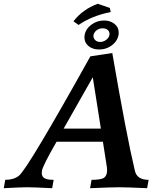

<svg xmlns="http://www.w3.org/2000/svg" viewBox="-75 -989 844 1009"><path d="M698.2 0Q590.8 -4.9 551.8 -4.9Q512.2 -4.9 398.4 0L406.2 -43.9Q457 -43.9 472.4 -55.4Q487.8 -66.9 487.8 -94.2Q487.8 -106.4 484.4 -125.5L465.8 -244.1H222.2Q150.9 -120.6 145.5 -91.8L144.5 -79.1Q144.5 -60.5 159.2 -52.2Q173.8 -43.9 207 -43.9L199.2 0Q102.5 -4.9 66.4 -4.9Q34.7 -4.9 -55.2 0L-47.4 -43.9Q-2 -43.9 24.9 -65.9Q72.3 -105 399.9 -692.9L515.1 -710.4Q589.8 -275.9 633.8 -91.8Q644.5 -43.9 706.1 -43.9ZM455.1 -313 412.6 -583 259.3 -313ZM444.8 -729Q412.1 -729 390.4 -746.8Q368.7 -764.6 368.7 -792.5L369.6 -804.7Q375.5 -836.9 405 -859.1Q434.6 -881.3 471.7 -881.3Q503.9 -881.3 526.4 -863.8Q548.8 -846.2 548.8 -817.9Q548.8 -782.2 518.6 -755.6Q488.3 -729 444.8 -729ZM451.7 -768.6Q468.3 -768.6 482.9 -779.5Q497.6 -790.5 500 -804.7L500.5 -811Q500.5 -823.2 491 -831.8Q481.4 -840.3 464.4 -840.3Q446.8 -840.3 433.1 -830.1Q419.4 -819.8 416.5 -804.7L416 -799.3Q416 -788.1 425.3 -778.3Q434.6 -768.6 451.7 -768.6ZM337.9 -857.9 311 -877Q358.9 -939.5 438.5 -969.2L502.4 -947.3L506.8 -925.8Q408.2 -906.2 337.9 -857.9Z"/></svg>

Font: Kelvinch
Style: Bold Italic
Weight: 700
Italic angle: -10°
Designer: Paul James Miller
Foundry: High-Logic / Made with FontCreator
Version: Version 3.30 September 23, 2016